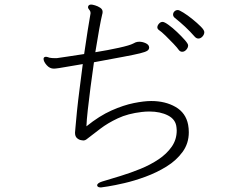

<svg xmlns="http://www.w3.org/2000/svg" viewBox="-20 -783 1040 842"><path d="M634 -574Q634 -566 626 -560.5Q618 -555 593.5 -549Q569 -543 521 -534Q473 -525 392 -510Q384 -455 377 -400.5Q370 -346 365 -301Q360 -256 359 -229Q416 -275 469 -298.5Q522 -322 567 -331Q612 -340 643 -340Q705 -340 750 -314Q795 -288 805 -236Q808 -220 808 -203Q808 -154 780.5 -116.5Q753 -79 710 -52.5Q667 -26 618 -8Q569 10 525.5 20Q482 30 453.5 34.5Q425 39 423 39Q410 39 407 33Q407 32 406.5 31.5Q406 31 406 30Q406 20 428 13Q465 2 509 -11.5Q553 -25 596 -42.5Q639 -60 675 -84Q711 -108 733 -139.5Q755 -171 755 -211Q755 -215 754.5 -218Q754 -221 754 -224Q751 -259 717 -276.5Q683 -294 635 -294Q627 -294 618.5 -293.5Q610 -293 602 -292Q541 -285 496.5 -264Q452 -243 420 -218.5Q388 -194 362 -174Q354 -167 345 -167Q344 -167 335 -168.5Q326 -170 317.5 -177.5Q309 -185 309 -201Q309 -207 310 -213.5Q311 -220 311 -225Q313 -251 317.5 -295Q322 -339 329 -393Q336 -447 343 -502Q299 -495 275 -490.5Q251 -486 239.5 -484.5Q228 -483 224 -482.5Q220 -482 216 -482Q198 -482 184.5 -497.5Q171 -513 171 -525Q171 -529 174 -532Q178 -534 180 -534Q185 -534 189.5 -532.5Q194 -531 197 -530Q202 -529 208 -528.5Q214 -528 220 -528H229Q240 -530 273.5 -534.5Q307 -539 349 -546Q357 -602 364.5 -649Q372 -696 377 -724V-726Q377 -734 371.5 -740Q366 -746 366 -752Q366 -754 366.5 -754.5Q367 -755 367 -756Q370 -763 380 -763Q385 -763 397 -759.5Q409 -756 419.5 -749Q430 -742 430 -731Q430 -728 429.5 -725Q429 -722 428 -719Q423 -699 415 -654.5Q407 -610 398 -554Q454 -563 501.5 -573.5Q549 -584 564 -592Q567 -594 574 -597Q581 -600 591 -600Q605 -600 619 -593.5Q633 -587 634 -576ZM850 -614Q842 -614 835 -621Q813 -646 791.5 -666Q770 -686 745 -706Q739 -712 739 -719Q739 -727 745 -733Q751 -739 760 -739Q766 -739 784.5 -727.5Q803 -716 824 -699Q845 -682 860.5 -666.5Q876 -651 876 -642Q876 -632 868 -623Q860 -614 850 -614ZM779 -556Q770 -556 764 -564Q758 -573 741 -591Q724 -609 706 -626.5Q688 -644 676 -652Q670 -657 670 -663Q670 -671 677 -679Q684 -687 693 -687Q701 -687 719 -674Q737 -661 756.5 -642.5Q776 -624 790.5 -607.5Q805 -591 805 -584Q805 -574 797 -565Q789 -556 779 -556Z"/></svg>

Font: Moon Stars Kai T Light
Style: Regular
Weight: 300
Designer: GuiWonder
Version: Version 1.101